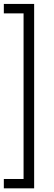

<svg xmlns="http://www.w3.org/2000/svg" viewBox="-20 -832 280 1002"><path d="M0 -811.5H158.2V150.9H0V102.1H103V-762.2H0Z"/></svg>

Font: Vazirmatn FD NL ExtraLight
Style: Regular
Weight: 200
Designer: Saber Rastikerdar
Foundry: Saber Rastikerdar
Version: Version 33.003